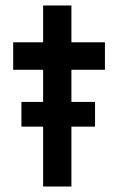

<svg xmlns="http://www.w3.org/2000/svg" viewBox="-20 -679 424 699"><path d="M137 0V-218H58V-308H137V-425H28V-525H137V-659H240V-525H362V-425H240V-308H326V-218H240V0Z"/></svg>

Font: Lexend Deca
Style: Regular
Weight: 400
Designer: Bonnie Shaver-Troup, Thomas Jockin
Foundry: Lexend
Version: Version 1.008; ttfautohint (v1.8.4.7-5d5b)